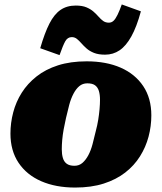

<svg xmlns="http://www.w3.org/2000/svg" viewBox="-20 -830 728 864"><path d="M411 -240Q418 -266 422 -291Q426 -316 428 -339Q430 -362 430 -381Q430 -404 425 -420.5Q420 -437 408 -446Q396 -455 373 -455Q352 -455 337 -442.5Q322 -430 310.5 -408Q299 -386 291.5 -358Q284 -330 277 -299Q271 -273 266.5 -248Q262 -223 260 -200.5Q258 -178 258 -158Q258 -136 263 -119Q268 -102 280.5 -93Q293 -84 315 -84Q336 -84 351 -97Q366 -110 377.5 -131.5Q389 -153 396.5 -181.5Q404 -210 411 -240ZM27 -229Q27 -277 39.5 -324.5Q52 -372 78 -413Q104 -454 144.5 -486Q185 -518 241 -536Q297 -554 370 -554Q458 -554 523 -525.5Q588 -497 624.5 -442.5Q661 -388 661 -311Q661 -262 648.5 -215Q636 -168 610 -126.5Q584 -85 543.5 -53.5Q503 -22 447 -4Q391 14 318 14Q231 14 165.5 -14.5Q100 -43 63.5 -97.5Q27 -152 27 -229ZM453 -584Q423 -584 403 -592Q383 -600 369.5 -612Q356 -624 346 -635.5Q336 -647 326 -655Q316 -663 303 -663Q284 -663 273.5 -644Q263 -625 248 -582L161 -613Q181 -682 202.5 -724Q224 -766 252.5 -785.5Q281 -805 321 -805Q350 -805 369 -797Q388 -789 401 -777.5Q414 -766 424 -754.5Q434 -743 444.5 -735.5Q455 -728 470 -728Q482 -728 491 -736.5Q500 -745 509 -763.5Q518 -782 528 -810L614 -779Q595 -709 571 -666Q547 -623 518 -603.5Q489 -584 453 -584Z"/></svg>

Font: Roboto Serif Black
Style: Italic
Weight: 900
Italic angle: -10°
Version: Version 1.008